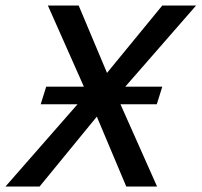

<svg xmlns="http://www.w3.org/2000/svg" viewBox="-36 -678 733 698"><path d="M-16 0 280 -338 138 -658H250L353 -413L554 -658H677L389 -328L535 0H423L316 -254L108 0ZM112 -299 132 -363H335L323 -299ZM323 -299 335 -363H554L534 -299Z"/></svg>

Font: Ysabeau SemiBold
Style: Italic
Weight: 600
Italic angle: -12°
Designer: Christian Thalmann (Catharsis Fonts)
Version: Version 2.002